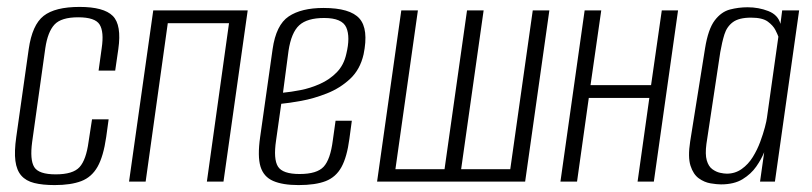

<svg xmlns="http://www.w3.org/2000/svg" viewBox="-20 -525 2347 555"><path d="M138 10Q103 10 79 4Q55 -2 41.5 -17.5Q28 -33 24.5 -60Q21 -87 27 -129L63 -383Q73 -453 106 -479Q139 -505 210 -505Q280 -505 306 -479Q332 -453 322 -383L313 -321H265L274 -386Q281 -433 268 -454Q255 -475 206 -475Q157 -475 137.5 -454Q118 -433 111 -386L73 -115Q66 -63 79 -42Q92 -21 141 -21Q191 -21 210 -42Q229 -63 236 -115L246 -180H294L287 -129Q279 -73 262 -43Q245 -13 215 -1.5Q185 10 138 10Z M353 0 423 -495H696L626 0H578L642 -458H465L401 0Z M843 10Q797 10 769.5 -2Q742 -14 733 -43.5Q724 -73 732 -129L768 -383Q778 -453 814.5 -477.5Q851 -502 915 -502Q992 -502 1019 -471.5Q1046 -441 1031 -368Q1021 -324 992 -297Q963 -270 925 -255Q887 -240 851 -233.5Q815 -227 793 -225L778 -119Q770 -65 783.5 -43.5Q797 -22 846 -22Q896 -22 915.5 -43Q935 -64 942 -119L950 -176H997L990 -124Q983 -71 967 -42Q951 -13 921.5 -1.5Q892 10 843 10ZM798 -257Q820 -259 848.5 -264.5Q877 -270 905 -282.5Q933 -295 953.5 -316Q974 -337 981 -369Q993 -418 981 -445.5Q969 -473 917 -473Q868 -473 845 -452Q822 -431 814 -378Z M1070 0 1140 -495H1188L1123 -36H1265L1330 -495H1378L1313 -36H1455L1520 -495H1568L1498 0Z M1600 0 1670 -495H1718L1687 -279H1862L1893 -495H1940L1870 0H1823L1857 -242H1682L1648 0Z M2064 8Q2052 8 2034 5Q2016 2 2000 -9.5Q1984 -21 1976 -46Q1968 -71 1975 -116L2018 -385Q2027 -441 2046 -466Q2065 -491 2090 -497.5Q2115 -504 2141 -504Q2173 -504 2201 -493Q2229 -482 2236 -456L2241 -495H2290L2220 0H2177L2189 -85Q2181 -65 2166 -43.5Q2151 -22 2126.5 -7Q2102 8 2064 8ZM2081 -23Q2105 -23 2124 -36.5Q2143 -50 2156 -71Q2169 -92 2177.5 -115Q2186 -138 2191 -157Q2196 -176 2197 -185L2230 -419Q2228 -425 2221.5 -438Q2215 -451 2199.5 -462.5Q2184 -474 2151 -474Q2116 -474 2098.5 -461Q2081 -448 2074 -425.5Q2067 -403 2062 -374L2022 -109Q2018 -79 2023 -61.5Q2028 -44 2039 -36Q2050 -28 2061.5 -25.5Q2073 -23 2081 -23Z"/></svg>

Font: Alumni Sans Light
Style: Italic
Weight: 300
Italic angle: -8°
Version: Version 1.016